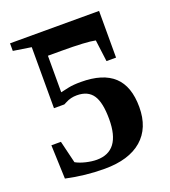

<svg xmlns="http://www.w3.org/2000/svg" viewBox="-124 -747 752 849"><g transform="rotate(-20 252.0 -322.5)"><path d="M104.5 -606 20 -619.1V-654.8H439V-435.1H394L380.9 -537.1Q340.3 -545.9 220.7 -545.9H158.7V-374Q173.8 -377.4 196.5 -382.3Q219.2 -387.2 255.4 -387.2Q358.9 -387.2 409.9 -339.8Q460.9 -292.5 460.9 -194.8Q460.9 -96.2 399.7 -43.2Q338.4 9.8 224.1 9.8Q133.3 9.8 43.5 -9.8L37.6 -168.5H82.5L107.9 -63.5Q127 -52.7 154.8 -46.1Q182.6 -39.6 205.1 -39.6Q317.4 -39.6 317.4 -189.9Q317.4 -268.6 293.9 -303.2Q270.5 -337.9 218.3 -337.9Q189.5 -337.9 166 -325.2L153.3 -318.8H104.5Z"/></g></svg>

Font: Liberation Serif
Style: Bold
Weight: 700
Designer: Steve Matteson
Foundry: Ascender Corporation
Version: Version 2.1.5